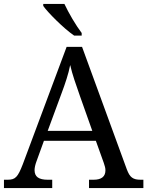

<svg xmlns="http://www.w3.org/2000/svg" viewBox="-20 -951 745 971"><path d="M202.1 -238.8 164.1 -133.8Q159.7 -122.1 157.2 -110.6Q154.8 -99.1 154.8 -90.8Q154.8 -65.4 171.1 -53.7Q187.5 -42 221.2 -42H244.1V0H0V-42H19Q33.7 -42 43.9 -45.2Q54.2 -48.3 62.5 -57.1Q70.8 -65.9 78.4 -81.1Q85.9 -96.2 95.2 -120.1L316.9 -713.9H395L621.1 -95.2Q627 -79.6 633.1 -69.3Q639.2 -59.1 647.5 -53Q655.8 -46.9 666.5 -44.4Q677.2 -42 691.9 -42H705.1V0H430.2V-42H453.1Q513.2 -42 513.2 -89.8Q513.2 -98.1 511 -106.9Q508.8 -115.7 504.9 -127L464.8 -238.8ZM384.8 -463.9Q369.1 -508.3 356.2 -547.1Q343.3 -585.9 335 -622.1Q331.5 -604 326.9 -587.2Q322.3 -570.3 316.9 -552.7Q311.5 -535.2 304.7 -515.9Q297.9 -496.6 289.1 -473.1L221.2 -289.1H446.8ZM393.1 -771H355Q335 -784.7 311.5 -804.9Q288.1 -825.2 266.1 -846.7Q244.1 -868.2 226.1 -887.9Q208 -907.7 198.7 -920.9V-931.2H305.7Q313.5 -914.6 324 -894.8Q334.5 -875 346.2 -855.2Q357.9 -835.4 370.1 -816.9Q382.3 -798.3 393.1 -784.2Z"/></svg>

Font: Droid Serif
Style: Regular
Weight: 400
Designer: Monotype Design team
Foundry: Monotype Imaging Inc.
Version: Version 1.03